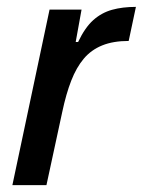

<svg xmlns="http://www.w3.org/2000/svg" viewBox="-20 -538 415 558"><path d="M16 0 124 -510H217L200 -416H207Q227 -458 251 -479.5Q275 -501 305.5 -509.5Q336 -518 375 -518L354 -419Q309 -419 277 -406Q245 -393 223.5 -367.5Q202 -342 187 -303.5Q172 -265 161 -213L115 0Z"/></svg>

Font: Saira SemiCondensed Medium
Style: Italic
Weight: 500
Width: 4
Italic angle: -12°
Designer: Hector Gatti with collaboration of the Omnibus-Type team
Foundry: Omnibus-Type
Version: Version 1.101